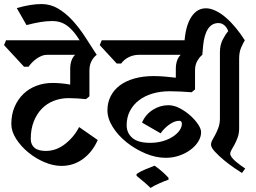

<svg xmlns="http://www.w3.org/2000/svg" viewBox="-33 -838 1266 949"><path d="M392 -348Q373 -350 349.5 -351.5Q326 -353 306 -353Q267 -353 232.5 -339.5Q198 -326 173 -300Q148 -274 133.5 -236.5Q119 -199 119 -151Q119 -124 137 -108Q155 -92 194 -92Q245 -92 289 -126.5Q333 -161 358 -210L450 -146Q425 -88 378 -53Q331 -18 271 -18Q230 -18 186.5 -36.5Q143 -55 106.5 -85Q70 -115 46.5 -152Q23 -189 23 -225Q23 -272 39 -309.5Q55 -347 82.5 -373.5Q110 -400 147 -414Q184 -428 227 -428Q268 -428 314 -420V-497Q314 -543 338 -567H198Q185 -567 172 -561.5Q159 -556 147 -547.5Q135 -539 125 -528.5Q115 -518 108 -508H86L-13 -615L-3 -639H379L445 -567Q430 -556 419.5 -536.5Q409 -517 409 -490V-362Z M385 -598Q365 -634 347 -659.5Q329 -685 310.5 -701.5Q292 -718 271.5 -726Q251 -734 224 -734Q198 -734 167 -729Q136 -724 98 -714L50 -798Q119 -818 172 -818Q216 -818 253.5 -796Q291 -774 323.5 -739Q356 -704 386 -658.5Q416 -613 445 -567L385 -598Z M914 -382Q891 -384 860.5 -385.5Q830 -387 806 -387Q760 -387 721 -375.5Q682 -364 653.5 -342Q625 -320 609 -289Q593 -258 593 -219Q593 -181 621 -156.5Q649 -132 709 -132Q743 -132 772 -140.5Q801 -149 822 -163Q843 -177 854.5 -193.5Q866 -210 866 -227Q866 -232 863 -236.5Q860 -241 853 -241Q830 -241 804 -222.5Q778 -204 761 -179L669 -232Q686 -272 722 -295Q758 -318 799 -318Q827 -318 855.5 -303Q884 -288 907.5 -267Q931 -246 946 -223.5Q961 -201 961 -185Q961 -161 947 -138.5Q933 -116 909 -98Q885 -80 853.5 -69Q822 -58 786 -58Q737 -58 686 -79.5Q635 -101 593 -134.5Q551 -168 524.5 -210Q498 -252 498 -293Q498 -331 514 -362.5Q530 -394 559.5 -416Q589 -438 631.5 -450Q674 -462 727 -462Q753 -462 781.5 -459.5Q810 -457 836 -454V-497Q836 -543 860 -567H653Q627 -567 603.5 -555.5Q580 -544 566 -524H544L460 -615L470 -639H901L967 -567Q953 -556 942 -536.5Q931 -517 931 -490V-396ZM642 22Q659 10 684.5 -0.5Q710 -11 731 -19Q768 6 800 41V50Q780 57 754 68.5Q728 80 711 91Q694 74 677 60Q660 46 642 31Z M1047 -724Q1014 -724 995 -695Q976 -666 971 -612L967 -567L876 -601L880 -645Q887 -717 914.5 -757Q942 -797 985 -797Q1007 -797 1032.5 -785Q1058 -773 1083 -751.5Q1108 -730 1132 -701Q1156 -672 1177 -639Q1169 -625 1159 -603Q1149 -581 1149 -547V-203Q1149 -179 1142 -159.5Q1135 -140 1127 -125Q1119 -110 1112 -98.5Q1105 -87 1105 -78Q1105 -70 1113 -59.5Q1121 -49 1133 -39Q1145 -29 1157.5 -20Q1170 -11 1179 -5L1163 17Q1151 10 1125.5 -7.5Q1100 -25 1074.5 -46Q1049 -67 1029.5 -88Q1010 -109 1010 -123Q1010 -134 1017 -146.5Q1024 -159 1032 -174Q1040 -189 1047 -208.5Q1054 -228 1054 -252V-580Q1054 -615 1067.5 -641.5Q1081 -668 1095 -684Q1089 -702 1076 -713Q1063 -724 1047 -724Z"/></svg>

Font: Jaini Purva
Style: Regular
Weight: 400
Designer: Girish Dalvi, Maithili Shingre
Foundry: Ek Type
Version: Version 1.001;PS 1.000;hotconv 16.6.51;makeotf.lib2.5.65220